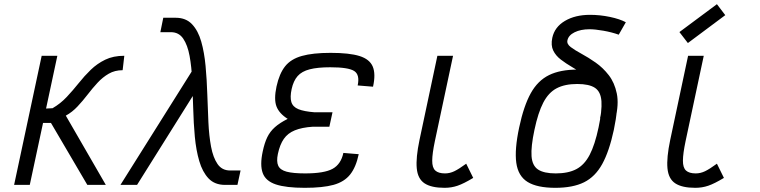

<svg xmlns="http://www.w3.org/2000/svg" viewBox="-20 -885 3640 919"><path d="M47.5 0 179.5 -618H254.5L200.5 -365.5L231.5 -367Q269.5 -389 299.5 -421Q329.5 -453 356.8 -487.2Q384 -521.5 414.5 -551Q445 -580.5 483.5 -599.2Q522 -618 575 -618L567 -549Q529.5 -549 500.5 -532.2Q471.5 -515.5 447 -489Q422.5 -462.5 399.5 -432.5Q376.5 -402.5 351.2 -375.5Q326 -348.5 295 -331.5L486.5 0H398L224 -296.5H186L122.5 0Z M1057.5 0Q1007.5 0 978.2 -31Q949 -62 933.8 -114Q918.5 -166 912.5 -231Q906.5 -296 904.8 -365.5Q903 -435 900 -500Q897 -565 887.5 -617Q878 -669 857 -700Q836 -731 798 -731H747.5L761.5 -800H821Q870 -800 899.2 -769Q928.5 -738 943.2 -686Q958 -634 964 -569Q970 -504 972.2 -434.5Q974.5 -365 977.5 -300Q980.5 -235 990.2 -183Q1000 -131 1021.2 -100Q1042.5 -69 1081 -69H1131.5L1116.5 0ZM556.5 0 928.5 -592 937.5 -481 636 0Z M1438.5 14Q1349.5 14 1300.5 -2.2Q1251.5 -18.5 1237.5 -56.8Q1223.5 -95 1237.5 -160Q1246 -200.5 1259.2 -228Q1272.5 -255.5 1295.8 -276.2Q1319 -297 1357 -316Q1316 -342 1303.2 -376Q1290.5 -410 1303.5 -471Q1317 -533 1344.8 -567.8Q1372.5 -602.5 1424.8 -617.2Q1477 -632 1562.5 -632Q1652.5 -632 1701 -616.8Q1749.5 -601.5 1764.2 -566.2Q1779 -531 1765.5 -470L1692 -476Q1703 -527.5 1675.2 -545.2Q1647.5 -563 1560.5 -563Q1500 -563 1462.2 -553.2Q1424.5 -543.5 1404.5 -520.8Q1384.5 -498 1376 -459Q1367.5 -420 1374.5 -396.8Q1381.5 -373.5 1408.2 -362.5Q1435 -351.5 1486 -347.5H1571.5L1556.5 -278.5H1477.5Q1425 -275 1391.2 -261.2Q1357.5 -247.5 1338.5 -220.2Q1319.5 -193 1310 -148Q1302.5 -112 1311.8 -91.8Q1321 -71.5 1352 -63.2Q1383 -55 1440.5 -55Q1532 -55 1572 -77Q1612 -99 1623.5 -153L1697 -147Q1684 -85 1656 -49.8Q1628 -14.5 1576.5 -0.2Q1525 14 1438.5 14Z M2108 14Q2044.5 14 2012 -7.5Q1979.5 -29 1974.8 -79.5Q1970 -130 1988 -215.5L2073.5 -618H2148.5L2061.5 -209.5Q2049 -150 2048.8 -116.2Q2048.5 -82.5 2063.5 -68.8Q2078.5 -55 2110 -55Q2133 -55 2154.8 -65.5Q2176.5 -76 2211.5 -101.5L2245 -33.5Q2199.5 -6 2170 4Q2140.5 14 2108 14Z M2638 14Q2551 14 2505.5 -14Q2460 -42 2451.2 -105.8Q2442.5 -169.5 2465 -275Q2487 -378.5 2520.5 -438.8Q2554 -499 2607.8 -525.5Q2661.5 -552 2745 -552Q2832.5 -552 2877.8 -524Q2923 -496 2931.8 -432.8Q2940.5 -369.5 2918 -263Q2896 -160.5 2862.5 -99.8Q2829 -39 2775.5 -12.5Q2722 14 2638 14ZM2640 -55Q2700 -55 2738.8 -75.5Q2777.5 -96 2802.5 -144Q2827.5 -192 2845 -275Q2862 -355 2858.8 -400.5Q2855.5 -446 2827.8 -464.5Q2800 -483 2743 -483Q2683.5 -483 2644.5 -462.5Q2605.5 -442 2580.5 -394Q2555.5 -346 2538 -263Q2521 -183 2524.2 -137.5Q2527.5 -92 2555.5 -73.5Q2583.5 -55 2640 -55ZM2852 -319Q2866 -374.5 2858.2 -413.2Q2850.5 -452 2829 -479.2Q2807.5 -506.5 2778.2 -526.2Q2749 -546 2719 -563.5Q2689 -581 2664.5 -599.8Q2640 -618.5 2628 -643.2Q2616 -668 2623.5 -704Q2634.5 -755.5 2683.8 -784.8Q2733 -814 2804 -814Q2852 -814 2899.5 -804Q2947 -794 2975.5 -778.5L2941.5 -719Q2908 -731 2868 -738Q2828 -745 2802 -745Q2759.5 -745 2730.2 -730.5Q2701 -716 2696 -692Q2692 -674.5 2712 -659.5Q2732 -644.5 2764 -627.2Q2796 -610 2831 -585.5Q2866 -561 2893.8 -525.2Q2921.5 -489.5 2932.2 -437.8Q2943 -386 2925 -313Z M3308 14Q3244.5 14 3212 -7.5Q3179.5 -29 3174.8 -79.5Q3170 -130 3188 -215.5L3273.5 -618H3348.5L3261.5 -209.5Q3249 -150 3248.8 -116.2Q3248.5 -82.5 3263.5 -68.8Q3278.5 -55 3310 -55Q3333 -55 3354.8 -65.5Q3376.5 -76 3411.5 -101.5L3445 -33.5Q3399.5 -6 3370 4Q3340.5 14 3308 14ZM3272.5 -679 3232 -731.5 3411.5 -865 3451.5 -812.5Z"/></svg>

Font: Victor Mono Thin
Style: Italic
Weight: 100
Italic angle: -12°
Monospace: yes
Designer: Rune Bjørnerås
Version: Version 1.561;gftools[0.9.30]